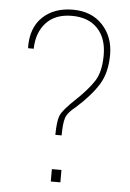

<svg xmlns="http://www.w3.org/2000/svg" viewBox="-52 -760 541 800"><g transform="rotate(5 218.0 -360.5)"><path d="M231 0H190.9V-51.8H231ZM71.8 -544.9H49.3L47.9 -547.9Q46.9 -630.9 94.7 -676Q142.6 -721.2 220.7 -721.2Q298.8 -721.2 345 -671.9Q391.1 -622.6 391.1 -547.9Q391.1 -473.1 360.6 -423.3Q330.1 -373.5 267.6 -317.4Q233.9 -291.5 226.6 -267.8Q219.2 -244.1 219.2 -195.3H192.9Q193.4 -252.4 202.9 -276.1Q212.4 -299.8 262.7 -347.2Q313 -394.5 338.9 -434.1Q364.7 -473.6 364.7 -543.9Q364.7 -614.3 326.4 -654.8Q288.1 -695.3 218.8 -695.3Q149.4 -695.3 111.3 -654.1Q73.2 -612.8 71.8 -544.9Z"/></g></svg>

Font: Roboto-Thin
Style: Regular
Weight: 250
Designer: Google
Version: Version 1.100141; 2013; ttfautohint (v0.94.14-c901) -l 8 -r 